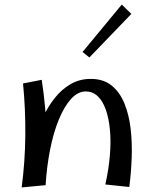

<svg xmlns="http://www.w3.org/2000/svg" viewBox="-20 -812 664 842"><path d="M547 8 442 -3Q457 -71 462 -132Q467 -193 462 -244Q457 -295 443.5 -332.5Q430 -370 408 -390.5Q386 -411 356 -411Q321 -411 291 -377.5Q261 -344 237.5 -286.5Q214 -229 199.5 -155Q185 -81 180 0L120 -125Q123 -162 135.5 -207.5Q148 -253 169 -298.5Q190 -344 220 -382Q250 -420 289.5 -443Q329 -466 378 -466Q434 -466 470 -436.5Q506 -407 526 -357.5Q546 -308 553 -246.5Q560 -185 557.5 -119Q555 -53 547 8ZM180 0 75 10Q90 -103 91 -219Q92 -335 81 -446L163 -462Q173 -396 178 -337.5Q183 -279 184.5 -225Q186 -171 184.5 -115.5Q183 -60 180 0ZM372 -560 342 -584 514 -792 556 -751Z"/></svg>

Font: Marhey Light
Style: Regular
Weight: 300
Designer: Nur Syamsi & Bustanul Arifin
Foundry: Namelatype
Version: Version 1.000